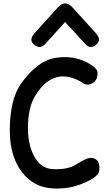

<svg xmlns="http://www.w3.org/2000/svg" viewBox="-20 -1082 643 1127"><path d="M362.3 -1062Q383.3 -1062.5 405.3 -1038.6L541 -889.2Q575.2 -851.6 550.8 -826.2Q513.7 -787.1 479.5 -824.7L362.3 -952.6L246.1 -824.7Q211.9 -787.1 173.8 -826.2Q150.4 -851.6 184.6 -889.2L319.8 -1038.6Q341.3 -1062.5 362.3 -1062ZM266.1 -607.4Q219.7 -576.7 184.1 -515.6Q144 -446.8 144 -328.6Q144 -219.7 190.4 -148.4Q227.5 -92.3 289.6 -89.4Q377.9 -85 425.8 -116.2Q495.1 -160.6 522.5 -154.8Q569.8 -146 562.5 -80.1Q558.6 -43 464.4 -4.4Q386.7 27.8 296.9 24.4Q178.7 20.5 108.4 -72.3Q37.1 -166 37.6 -316.9Q37.6 -497.1 103 -590.3Q198.7 -725.1 305.2 -742.2Q406.7 -758.3 488.3 -716.8Q550.3 -685.1 552.2 -657.2Q554.2 -621.6 535.2 -603Q500.5 -570.8 463.9 -596.2Q430.2 -619.1 386.7 -629.4Q321.8 -644 266.1 -607.4Z"/></svg>

Font: Comic Relief
Style: Regular
Weight: 400
Designer: Jeff Davis
Foundry: Loudifier
Version: Version 1.0